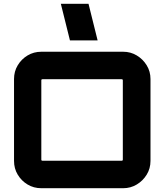

<svg xmlns="http://www.w3.org/2000/svg" viewBox="-20 -993 868 1013"><path d="M198 0Q158 0 125.5 -19.5Q93 -39 73.5 -71.5Q54 -104 54 -144V-576Q54 -616 73.5 -648.5Q93 -681 125.5 -700.5Q158 -720 198 -720H630Q669 -720 701.5 -700.5Q734 -681 754 -648.5Q774 -616 774 -576V-144Q774 -104 754 -71.5Q734 -39 701.5 -19.5Q669 0 630 0ZM204 -145H622Q625 -145 626.5 -146.5Q628 -148 628 -151V-569Q628 -572 626.5 -573.5Q625 -575 622 -575H204Q201 -575 199.5 -573.5Q198 -572 198 -569V-151Q198 -148 199.5 -146.5Q201 -145 204 -145ZM349 -780 301 -973H447L495 -780Z"/></svg>

Font: Orbitron ExtraBold
Style: Regular
Weight: 800
Designer: Matt McInerney
Foundry: The League of Moveable Type
Version: Version 2.001